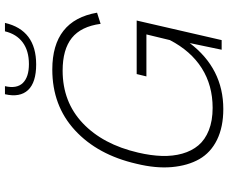

<svg xmlns="http://www.w3.org/2000/svg" viewBox="-94 -838 938 790"><g transform="rotate(-90 375.0 -443.0)"><path d="M504.9 -763.2Q430.7 -763.2 399.4 -796.6Q368.2 -830.1 382.3 -891.6H415.5Q404.3 -842.8 428.7 -817.9Q453.1 -793 506.3 -793Q561 -793 595.5 -818.6Q629.9 -844.2 641.1 -891.6H675.8Q646 -763.2 504.9 -763.2ZM321.3 6.8Q247.6 6.8 194.8 -19Q142.1 -44.9 115.2 -92Q88.4 -139.2 82.5 -205.1Q76.7 -271 96.2 -350.6Q132.8 -510.3 233.9 -603.5Q335 -696.8 483.9 -696.8Q686 -696.8 717.8 -512.7L671.9 -498Q661.1 -578.6 613.8 -616.5Q566.4 -654.3 479.5 -654.3Q350.6 -654.3 263.2 -571.5Q175.8 -488.8 142.1 -343.8Q129.9 -291.5 128.4 -246.1Q127 -200.7 137.9 -161.9Q148.9 -123 171.9 -95.7Q194.8 -68.4 234.1 -52.7Q273.4 -37.1 326.2 -37.1Q418.9 -37.1 489.7 -82Q560.5 -127 605 -212.9L628.4 -309.6H455.6L465.3 -349.6H685.5L605 0H565.4L592.8 -131.3Q487.8 6.8 321.3 6.8Z"/></g></svg>

Font: HK Grotesk Light Legacy Italic
Style: Regular
Weight: 300
Italic angle: -13°
Designer: Alfredo Marco Pradil
Foundry: Hanken Design Co.
Version: Version 2.022;PS 002.022;hotconv 1.0.88;makeotf.lib2.5.64775